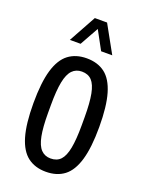

<svg xmlns="http://www.w3.org/2000/svg" viewBox="-140 -794 669 876"><g transform="rotate(20 195.0 -356.0)"><path d="M194.1 12Q141.7 12 106 -15Q70.3 -42.1 52.4 -102.6Q34.6 -163.2 34.6 -263Q34.6 -363.4 52.4 -423.9Q70.3 -484.4 106 -511.5Q141.7 -538.5 194.1 -538.5Q247.5 -538.5 283 -511.5Q318.5 -484.4 336.3 -423.9Q354.2 -363.4 354.2 -263Q354.2 -163.2 336.3 -102.6Q318.5 -42.1 283 -15Q247.5 12 194.1 12ZM194.1 -52.4Q224.6 -52.4 242.3 -71.3Q260 -90.2 268.1 -132.3Q276.2 -174.4 276.2 -243.4V-282.6Q276.2 -352.6 268.1 -394.5Q260 -436.3 242.3 -455.2Q224.6 -474.1 194.1 -474.1Q165.6 -474.1 147.4 -455.2Q129.2 -436.3 120.9 -394.5Q112.6 -352.6 112.6 -282.6V-243.4Q112.6 -174.4 120.9 -132.3Q129.2 -90.2 147.4 -71.3Q165.6 -52.4 194.1 -52.4ZM92.2 -591 165.2 -723.5H224.6L298 -591H244L177.8 -712.6H212.1L144.3 -591Z"/></g></svg>

Font: Archivo SemiBold ExtraCondensed
Style: Regular
Weight: 600
Width: 2
Version: Version 2.001